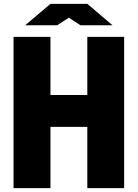

<svg xmlns="http://www.w3.org/2000/svg" viewBox="-20 -970 710 990"><path d="M430.2 -779.8H620.1V0H430.2V-315.9H240.2V0H49.8V-779.8H240.2V-480H430.2ZM274.9 -839.8H109.9L240.2 -950.2H430.2L560.1 -839.8H395L335 -878.9Z"/></svg>

Font: Cooper Hewitt
Style: Heavy
Weight: 713
Designer: Village Type and Design LLC
Foundry: Cooper Hewitt Smithsonian Design Museum
Version: 1.000